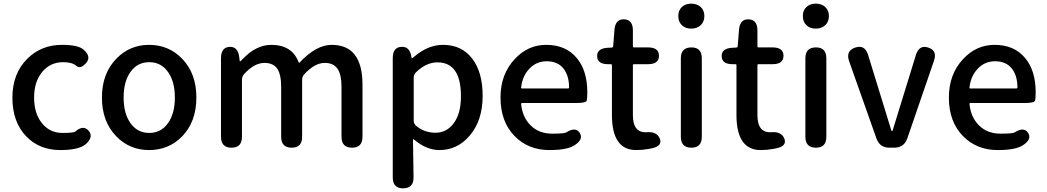

<svg xmlns="http://www.w3.org/2000/svg" viewBox="-20 -810 5741 1053"><path d="M311 13Q196 13 124 -62Q48 -141 48 -274Q48 -407 130 -488Q206 -564 320 -564Q409 -564 438 -538Q483 -499 452 -464Q421 -429 398.5 -449Q376 -469 326 -469Q256 -469 211.5 -415.5Q167 -362 167 -275Q167 -188 210 -134.5Q253 -81 322 -81Q383 -81 392 -88Q437 -127 466 -93Q495 -60 451 -20Q413 13 311 13Z M618 -62Q539 -143 539 -275Q539 -407 618 -488Q691 -564 798 -564Q905 -564 979 -488Q1057 -407 1057 -275Q1057 -143 979 -62Q905 13 798 13Q691 13 618 -62ZM696 -134Q734 -81 798.5 -81Q863 -81 901 -134Q939 -187 939 -275Q939 -363 901 -416Q863 -469 798.5 -469Q734 -469 696 -416Q658 -363 658 -275Q658 -187 696 -134Z M1250 0Q1192 0 1192 -60V-491Q1192 -550 1239 -553Q1285 -555 1292 -497L1294 -480Q1295 -473 1296.5 -473Q1298 -473 1310 -485Q1384 -564 1468 -564Q1582 -564 1618 -468Q1620 -463 1623 -467Q1714 -564 1799 -564Q1968 -564 1968 -346V-60Q1968 0 1911 0Q1853 0 1853 -60V-332Q1853 -402 1830.5 -433.5Q1808 -465 1761 -465Q1706 -465 1649 -403Q1637 -390 1637 -372V-60Q1637 0 1580 0Q1522 0 1522 -60V-332Q1522 -403 1500 -434Q1478 -465 1430 -465Q1375 -465 1319 -404Q1307 -390 1307 -372V-60Q1307 0 1250 0Z M2191 223Q2134 223 2134 163V-491Q2134 -550 2180 -553Q2227 -557 2236 -499Q2237 -490 2238.5 -490Q2240 -490 2255 -502Q2329 -564 2410 -564Q2513 -564 2571 -487Q2627 -413 2627 -284Q2627 -148 2555 -65Q2488 13 2390 13Q2318 13 2249 -46Q2245 -49 2245 -44L2248 162Q2249 222 2191 223ZM2508 -282Q2508 -468 2379 -468Q2317 -468 2261 -413Q2249 -401 2249 -384V-148Q2249 -132 2261 -121Q2307 -82 2368.5 -82Q2430 -82 2469 -135Q2508 -188 2508 -282Z M2993 13Q2878 13 2803 -63Q2725 -142 2725 -275Q2725 -403 2803 -486Q2875 -564 2976 -564Q3083 -564 3143 -492Q3201 -423 3201 -304Q3201 -273 3198 -259Q3195 -245 3139 -245H2843Q2838 -245 2838 -240Q2845 -167 2890.5 -122Q2936 -77 3008 -77Q3076 -77 3086 -84Q3136 -116 3159 -82Q3182 -47 3132 -14Q3092 13 2993 13ZM2838 -330Q2837 -325 2842 -325H3096Q3101 -325 3101 -330Q3101 -396 3069.5 -435Q3038 -474 2978 -474Q2924 -474 2886 -436Q2845 -395 2838 -330Z M3536 7Q3503 13 3469 13Q3336 13 3336 -180V-453Q3336 -458 3331 -458H3315Q3256 -458 3255 -501Q3253 -544 3312 -548L3335 -549Q3342 -550 3343 -557L3350 -647Q3355 -706 3403 -704Q3451 -702 3451 -643V-555Q3451 -550 3456 -550H3534Q3594 -550 3594 -504Q3594 -458 3534 -458H3456Q3451 -458 3451 -453V-179Q3451 -79 3529 -85Q3583 -89 3599 -49Q3614 -8 3552 4Z M3772 0Q3714 0 3714 -60V-490Q3714 -550 3772 -550Q3829 -550 3829 -490V-60Q3829 0 3772 0ZM3771 -653Q3739 -653 3719.5 -672Q3700 -691 3700 -722Q3700 -753 3719.5 -771.5Q3739 -790 3771 -790Q3803 -790 3823 -771.5Q3843 -753 3843 -722Q3843 -691 3823 -672Q3803 -653 3771 -653Z M4219 7Q4186 13 4152 13Q4019 13 4019 -180V-453Q4019 -458 4014 -458H3998Q3939 -458 3938 -501Q3936 -544 3995 -548L4018 -549Q4025 -550 4026 -557L4033 -647Q4038 -706 4086 -704Q4134 -702 4134 -643V-555Q4134 -550 4139 -550H4217Q4277 -550 4277 -504Q4277 -458 4217 -458H4139Q4134 -458 4134 -453V-179Q4134 -79 4212 -85Q4266 -89 4282 -49Q4297 -8 4235 4Z M4455 0Q4397 0 4397 -60V-490Q4397 -550 4455 -550Q4512 -550 4512 -490V-60Q4512 0 4455 0ZM4454 -653Q4422 -653 4402.5 -672Q4383 -691 4383 -722Q4383 -753 4402.5 -771.5Q4422 -790 4454 -790Q4486 -790 4506 -771.5Q4526 -753 4526 -722Q4526 -691 4506 -672Q4486 -653 4454 -653Z M4858 0Q4805 0 4787 -50L4637 -474Q4617 -531 4670 -549Q4723 -567 4741 -509L4867 -99Q4870 -90 4872 -90Q4874 -90 4877 -99L5003 -508Q5021 -566 5071 -549Q5122 -533 5102 -476L4956 -51Q4938 0 4884 0Z M5452 13Q5337 13 5262 -63Q5184 -142 5184 -275Q5184 -403 5262 -486Q5334 -564 5435 -564Q5542 -564 5602 -492Q5660 -423 5660 -304Q5660 -273 5657 -259Q5654 -245 5598 -245H5302Q5297 -245 5297 -240Q5304 -167 5349.5 -122Q5395 -77 5467 -77Q5535 -77 5545 -84Q5595 -116 5618 -82Q5641 -47 5591 -14Q5551 13 5452 13ZM5297 -330Q5296 -325 5301 -325H5555Q5560 -325 5560 -330Q5560 -396 5528.5 -435Q5497 -474 5437 -474Q5383 -474 5345 -436Q5304 -395 5297 -330Z"/></svg>

Font: Resource Han Rounded KR Medium
Style: Regular
Weight: 500
Designer: Cyano Hao (round all glyphs); Ryoko NISHIZUKA 西塚涼子 (kana, bopomofo & ideographs); Paul D. Hunt (Latin, Greek & Cyrillic)
Foundry: Cyano Hao
Version: 0.990